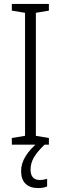

<svg xmlns="http://www.w3.org/2000/svg" viewBox="-20 -734 309 974"><path d="M228 0H40V-34L107 -45V-669L40 -680V-714H228V-680L162 -669V-45L228 -34ZM135 126Q135 179 182 179Q193 179 203 177Q213 175 219 173V212Q210 216 198.5 218Q187 220 173 220Q132 220 109.5 198Q87 176 87 134Q87 95 110.5 57.5Q134 20 173 -11L206 0Q171 33 153 63Q135 93 135 126Z"/></svg>

Font: Noto Sans Devanagari UI Condensed Light
Style: Regular
Weight: 300
Width: 3
Designer: Jelle Bosma - Monotype Design Team
Foundry: Monotype Imaging Inc.
Version: Version 2.004; ttfautohint (v1.8.4.7-5d5b)